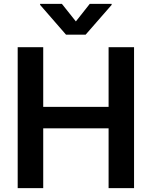

<svg xmlns="http://www.w3.org/2000/svg" viewBox="-20 -971 784 991"><path d="M71.3 0V-727.5H203.1V-419.4H540.5V-727.5H671.9V0H540.5V-308.6H203.1V0ZM299.3 -951.2 371.6 -860.4 443.4 -951.2H556.2V-945.8L421.9 -792H320.8L187 -945.8V-951.2Z"/></svg>

Font: Inter Semi Bold
Style: Regular
Weight: 600
Designer: Rasmus Andersson
Foundry: rsms
Version: Version 4.000;git-e0f93cc